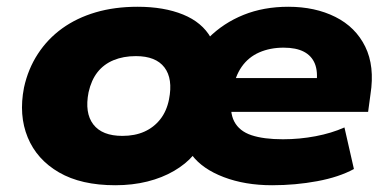

<svg xmlns="http://www.w3.org/2000/svg" viewBox="-20 -537 1157 568"><path d="M321 11Q220 11 154.5 -27Q89 -65 62 -130.5Q35 -196 51 -278Q63 -333 92 -377.5Q121 -422 164 -453Q207 -484 263 -500.5Q319 -517 387 -517Q465 -517 521.5 -494Q578 -471 604 -425H597Q641 -469 700.5 -493Q760 -517 833 -517Q912 -517 972 -487Q1032 -457 1060.5 -399Q1089 -341 1076 -258L1069 -206H633L649 -306H933L916 -289Q921 -325 911.5 -348.5Q902 -372 879 -384Q856 -396 819 -396Q779 -396 747 -382Q715 -368 695 -339.5Q675 -311 668 -267L666 -256Q658 -206 673 -177.5Q688 -149 724 -137Q760 -125 817 -125Q866 -125 913.5 -134Q961 -143 999 -160L1027 -37Q983 -13 918.5 -1Q854 11 785 11Q705 11 642 -13Q579 -37 548 -78H552Q530 -52 495 -31.5Q460 -11 416 0Q372 11 321 11ZM342 -135Q379 -135 407 -147.5Q435 -160 454 -184Q473 -208 480 -243Q492 -304 466.5 -337.5Q441 -371 382 -371Q345 -371 316 -359Q287 -347 268.5 -323.5Q250 -300 242 -264Q230 -203 256 -169Q282 -135 342 -135Z"/></svg>

Font: Nunito Sans 7pt SemiExpanded Black
Style: Italic
Weight: 900
Width: 6
Italic angle: -9°
Designer: Vernon Adams
Foundry: Vernon Adams
Version: Version 3.101;gftools[0.9.27]